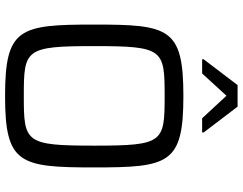

<svg xmlns="http://www.w3.org/2000/svg" viewBox="-120 -830 958 758"><g transform="rotate(90 359.0 -451.0)"><path d="M214 -770H270L358 -866L447 -770H503V-776L401 -910H316L214 -776ZM359 8C627 8 641 -49 641 -344C641 -639 627 -696 359 -696C90 -696 77 -639 77 -344C77 -49 90 8 359 8ZM359 -66C175 -66 162 -71 162 -344C162 -617 175 -622 359 -622C542 -622 555 -617 555 -344C555 -71 542 -66 359 -66Z"/></g></svg>

Font: Saira UNSAM SC
Style: Regular
Weight: 400
Designer: Hector Gatti with collaboration of the Omnibus-Type team
Foundry: Omnibus-Type
Version: Version 1.072;PS 001.072;hotconv 1.0.88;makeotf.lib2.5.64775